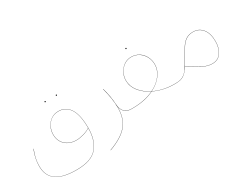

<svg xmlns="http://www.w3.org/2000/svg" viewBox="-72 -1030 2287 1777"><g transform="rotate(-30 1071.5 -141.0)"><path d="M642 -48Q642 82 578 158.5Q514 235 356 235Q208 235 139 184.5Q70 134 70 32Q70 -50 105 -135L107 -134Q89 -90 80.5 -50.5Q72 -11 72 32Q72 134 140.5 183.5Q209 233 356 233Q514 233 577 157Q640 81 640 -48Q613 -29 570 -16.5Q527 -4 492 -4Q418 -4 373 -46.5Q328 -89 328 -159Q328 -199 346 -236.5Q364 -274 398 -298Q432 -322 478 -322Q556 -322 599 -255Q642 -188 642 -48ZM640 -50Q640 -188 597.5 -254Q555 -320 478 -320Q432 -320 398.5 -296.5Q365 -273 347.5 -235.5Q330 -198 330 -159Q330 -90 374.5 -48Q419 -6 492 -6Q527 -6 570 -18.5Q613 -31 640 -50ZM411 -459Q411 -465 417 -465Q423 -465 423 -459Q423 -453 417 -453Q411 -453 411 -459ZM531 -459Q531 -465 537 -465Q543 -465 543 -459Q543 -453 537 -453Q531 -453 531 -459Z M717 232Q854 182 913 111Q972 40 972 -74Q972 -171 939 -291L941 -292Q968 -198 973 -108Q976 -58 1001.5 -30Q1027 -2 1077 -2L1078 -1L1077 0Q1028 0 1003 -25.5Q978 -51 973 -93Q974 -84 974 -74Q974 39 915.5 111Q857 183 718 234Z M1546 -1 1545 0H1531Q1475 0 1420 -12.5Q1365 -25 1318 -48Q1222 0 1087 0H1077L1076 -1L1077 -2H1087Q1219 -2 1316 -49Q1245 -84 1203 -137Q1161 -190 1161 -255Q1161 -297 1181 -335Q1201 -373 1235 -396.5Q1269 -420 1311 -420Q1359 -420 1395.5 -396Q1432 -372 1451 -333Q1470 -294 1470 -251Q1470 -193 1431 -139Q1392 -85 1320 -49Q1367 -26 1421.5 -14Q1476 -2 1531 -2H1545ZM1318 -50Q1390 -85 1429 -139Q1468 -193 1468 -251Q1468 -294 1449 -332Q1430 -370 1394.5 -394Q1359 -418 1311 -418Q1270 -418 1236 -395Q1202 -372 1182.5 -334Q1163 -296 1163 -255Q1163 -191 1205 -138Q1247 -85 1318 -50ZM1305 -511Q1305 -517 1311 -517Q1317 -517 1317 -511Q1317 -505 1311 -505Q1305 -505 1305 -511Z M2063 -156Q2063 -83 2030 -35.5Q1997 12 1935 12Q1900 12 1865 -1Q1830 -14 1797.5 -34Q1765 -54 1702 -96Q1667 -41 1635 -20.5Q1603 0 1548 0H1545L1544 -1L1545 -2H1548Q1594 -2 1623 -16Q1652 -30 1677 -63.5Q1702 -97 1740 -168Q1775 -233 1800 -267.5Q1825 -302 1854 -318.5Q1883 -335 1925 -335Q1986 -335 2024.5 -288Q2063 -241 2063 -156ZM2061 -156Q2061 -240 2023 -286.5Q1985 -333 1925 -333Q1884 -333 1855 -316.5Q1826 -300 1801.5 -266Q1777 -232 1742 -167Q1727 -138 1703 -98Q1766 -56 1798.5 -36Q1831 -16 1865.5 -3Q1900 10 1935 10Q1996 10 2028.5 -36.5Q2061 -83 2061 -156Z"/></g></svg>

Font: FiraGO Two
Style: Regular
Weight: 100
Designer: bBox Type
Foundry: bBox Type GmbH
Version: Version 1.001